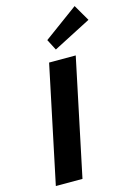

<svg xmlns="http://www.w3.org/2000/svg" viewBox="-164 -1230 896 1309"><g transform="rotate(-15 284.0 -576.0)"><path d="M261.2 -976 301 -899 568.1 -1037 501.2 -1152ZM421.5 -825H233.5L60 0H248Z"/></g></svg>

Font: Hussar
Style: BdOblTwo
Weight: 700
Foundry: Cannot Into Space Fonts
Version: Version 2.00